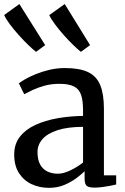

<svg xmlns="http://www.w3.org/2000/svg" viewBox="-49 -895 602 926"><path d="M19.5 -149.9Q19.5 -200.5 47 -235.6Q74.5 -270.8 121.4 -292.4Q168.4 -314.1 227.9 -324.6Q287.3 -335.1 351.5 -336V-364.4Q351.5 -409.7 342 -437.6Q332.4 -465.4 307.7 -478.1Q283 -490.7 237.6 -490.7Q198.9 -490.7 166.3 -481.8Q133.8 -472.9 108.8 -461.1Q83.7 -449.4 67.7 -440.8L42.1 -492.9Q49.8 -499.6 70.6 -511.9Q91.4 -524.1 121.8 -536.7Q152.3 -549.3 188.8 -558.1Q225.3 -566.8 263.9 -566.8Q334.2 -566.8 375.4 -547.4Q416.6 -527.9 434.4 -484.6Q452.2 -441.3 452.2 -370.3V-49.5H511.3V-5.2Q500.1 -2.3 482 1.2Q463.9 4.7 443.8 7.3Q423.7 9.8 406.9 9.8Q380.6 9.8 369.8 1.9Q359 -6 359 -36V-69Q346.5 -56.6 321.8 -37.6Q297.2 -18.7 263 -3.8Q228.8 11 187.1 11Q142.3 11 104.1 -6.5Q66 -24 42.8 -59.7Q19.5 -95.4 19.5 -149.9ZM230.4 -57.2Q257.2 -57.2 291.4 -73.8Q325.6 -90.5 351.5 -111.3V-283.3Q276.4 -283 227.8 -266.9Q179.1 -250.9 155.5 -223.6Q131.9 -196.4 131.9 -161.6Q131.9 -124.5 144.7 -101.4Q157.6 -78.4 179.9 -67.8Q202.2 -57.2 230.4 -57.2ZM340.8 -645.3Q326.4 -656.4 304.3 -677.8Q282.2 -699.3 258.8 -725.6Q235.3 -752 216.2 -777.7Q197 -803.3 188.5 -822.1L263.2 -875.5L385.5 -677.3L341.6 -645.3ZM124.4 -645.3Q109.9 -656.4 87.4 -678Q64.8 -699.7 41 -726.3Q17.3 -752.9 -1.9 -778.5Q-21 -804.1 -28.9 -822.5L44.4 -875.5L168.9 -677.4L125.4 -645.3Z"/></svg>

Font: Merriweather 7pt Light
Style: Regular
Weight: 300
Designer: Eben Sorkin
Foundry: Eben Sorkin
Version: Version 2.200;gftools[0.9.31]